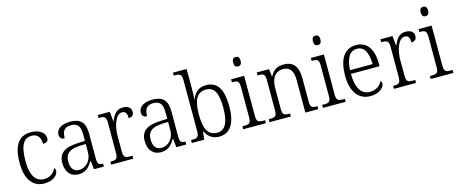

<svg xmlns="http://www.w3.org/2000/svg" viewBox="-44 -1377 4770 2004"><g transform="rotate(-15 2340.5 -375.0)"><path d="M252 10C351 10 401 -46 401 -86C401 -102 397 -112 389 -120C368 -74 328 -35 261 -35C169 -35 118 -111 118 -265C118 -450 170 -506 248 -506C317 -506 342 -456 342 -393C380 -393 400 -406 400 -440C400 -503 335 -544 249 -544C137 -544 54 -478 54 -264C54 -69 138 10 252 10Z M621 10C703 10 740 -40 772 -92H777L787 0H894V-32H890C846 -32 834 -46 834 -111V-375C834 -493 784 -544 675 -544C578 -544 522 -503 522 -445C522 -408 541 -391 576 -391C576 -462 596 -506 673 -506C756 -506 772 -454 772 -372V-310L695 -307C552 -301 484 -254 484 -148C484 -40 543 10 621 10ZM636 -33C575 -33 548 -79 548 -145C548 -224 587 -269 705 -274L772 -277V-185C772 -103 716 -33 636 -33Z M973 0H1212V-32H1187C1137 -32 1115 -38 1115 -103V-275C1115 -373 1151 -498 1221 -498C1261 -498 1275 -474 1275 -421C1316 -421 1332 -444 1332 -475C1332 -517 1302 -545 1244 -545C1168 -545 1138 -489 1115 -431H1112L1101 -536H971V-504H978C1032 -504 1053 -497 1053 -433V-106C1053 -39 1031 -32 981 -32H973Z M1511 10C1593 10 1630 -40 1662 -92H1667L1677 0H1784V-32H1780C1736 -32 1724 -46 1724 -111V-375C1724 -493 1674 -544 1565 -544C1468 -544 1412 -503 1412 -445C1412 -408 1431 -391 1466 -391C1466 -462 1486 -506 1563 -506C1646 -506 1662 -454 1662 -372V-310L1585 -307C1442 -301 1374 -254 1374 -148C1374 -40 1433 10 1511 10ZM1526 -33C1465 -33 1438 -79 1438 -145C1438 -224 1477 -269 1595 -274L1662 -277V-185C1662 -103 1606 -33 1526 -33Z M2139 10C2252 10 2321 -75 2321 -268C2321 -462 2260 -545 2142 -545C2063 -545 2017 -502 1991 -434H1988C1991 -468 1992 -533 1992 -569V-760H1844V-728H1858C1908 -728 1930 -722 1930 -655V-104C1930 -39 1909 -32 1856 -32H1844V0H1978L1988 -86H1993C2019 -27 2067 10 2139 10ZM2131 -35C2027 -35 1992 -117 1992 -269C1992 -422 2031 -501 2130 -501C2221 -501 2257 -428 2257 -270C2257 -115 2216 -35 2131 -35Z M2518 -647C2541 -647 2558 -659 2558 -698C2558 -737 2541 -749 2518 -749C2495 -749 2478 -737 2478 -698C2478 -659 2495 -647 2518 -647ZM2399 0H2645V-32H2627C2573 -32 2553 -39 2553 -105V-536H2412V-504H2421C2471 -504 2491 -496 2491 -431V-103C2491 -39 2471 -32 2417 -32H2399Z M2684 0H2914V-32H2906C2853 -32 2833 -38 2833 -102V-326C2833 -421 2867 -499 2962 -499C3042 -499 3071 -443 3071 -354V0H3211V-32H3204C3151 -32 3134 -39 3134 -105V-354C3134 -485 3082 -544 2980 -544C2915 -544 2870 -522 2835 -454H2831L2823 -536H2689V-504H2700C2750 -504 2771 -497 2771 -433V-105C2771 -39 2750 -32 2696 -32H2684Z M3380 -647C3403 -647 3420 -659 3420 -698C3420 -737 3403 -749 3380 -749C3357 -749 3340 -737 3340 -698C3340 -659 3357 -647 3380 -647ZM3261 0H3507V-32H3489C3435 -32 3415 -39 3415 -105V-536H3274V-504H3283C3333 -504 3353 -496 3353 -431V-103C3353 -39 3333 -32 3279 -32H3261Z M3773 10C3876 10 3927 -49 3927 -86C3927 -100 3920 -109 3912 -113C3891 -71 3848 -34 3782 -34C3690 -34 3636 -108 3635 -267H3944V-299C3944 -456 3877 -544 3764 -544C3641 -544 3571 -451 3571 -263C3571 -89 3647 10 3773 10ZM3880 -307H3636C3642 -431 3681 -504 3764 -504C3844 -504 3879 -425 3880 -307Z M4028 0H4267V-32H4242C4192 -32 4170 -38 4170 -103V-275C4170 -373 4206 -498 4276 -498C4316 -498 4330 -474 4330 -421C4371 -421 4387 -444 4387 -475C4387 -517 4357 -545 4299 -545C4223 -545 4193 -489 4170 -431H4167L4156 -536H4026V-504H4033C4087 -504 4108 -497 4108 -433V-106C4108 -39 4086 -32 4036 -32H4028Z M4544 -647C4567 -647 4584 -659 4584 -698C4584 -737 4567 -749 4544 -749C4521 -749 4504 -737 4504 -698C4504 -659 4521 -647 4544 -647ZM4425 0H4671V-32H4653C4599 -32 4579 -39 4579 -105V-536H4438V-504H4447C4497 -504 4517 -496 4517 -431V-103C4517 -39 4497 -32 4443 -32H4425Z"/></g></svg>

Font: Noto Serif Thai SemiCondensed Light
Style: Regular
Weight: 300
Width: 4
Designer: Monotype Design Team
Foundry: Monotype Imaging Inc.
Version: Version 2.002